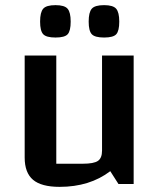

<svg xmlns="http://www.w3.org/2000/svg" viewBox="-20 -716 620 747"><path d="M500 0H441L409 -50Q329 11 212 11Q141 11 108.5 -16.5Q76 -44 76 -103V-500H199V-79H302Q345 -79 361 -90Q377 -101 377 -130V-500H500ZM136 -632Q136 -668 148 -682Q160 -696 196 -696Q231 -696 243 -682Q255 -668 255 -632Q255 -596 243.5 -583Q232 -570 196 -570Q160 -570 148 -583Q136 -596 136 -632ZM325 -632Q325 -668 337 -682Q349 -696 385 -696Q420 -696 432 -682Q444 -668 444 -632Q444 -596 432.5 -583Q421 -570 385 -570Q349 -570 337 -583Q325 -596 325 -632Z"/></svg>

Font: Changa Medium
Style: Regular
Weight: 500
Designer: Eduardo Rodriguez Tunni
Foundry: Eduardo Rodriguez Tunni
Version: Version 2.002; ttfautohint (v1.5) -l 8 -r 50 -G 150 -x 14 -H